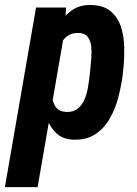

<svg xmlns="http://www.w3.org/2000/svg" viewBox="-57 -559 558 782"><path d="M204.1 -419.4 96.2 203.1H-37.1L89.8 -528.3H212.4ZM445.8 -282.2 441.9 -247.6Q436 -205.1 424.1 -159.7Q412.1 -114.3 389.4 -75Q366.7 -35.6 330.6 -12Q294.4 11.7 241.7 9.8Q198.2 8.3 171.9 -17.1Q145.5 -42.5 132.3 -80.1Q119.1 -117.7 115.5 -159.2Q111.8 -200.7 113.3 -234.4L120.6 -288.6Q127.4 -326.2 140.9 -369.6Q154.3 -413.1 177 -451.9Q199.7 -490.7 233.4 -515.4Q267.1 -540 313.5 -538.6Q365.2 -537.6 394.3 -512.7Q423.3 -487.8 435.8 -449.2Q448.2 -410.6 449 -366.2Q449.7 -321.8 445.8 -282.2ZM307.6 -247.1 311.5 -283.2Q313 -299.8 314.9 -323.2Q316.9 -346.7 314.5 -369.9Q312 -393.1 300.5 -408.4Q289.1 -423.8 263.7 -424.8Q240.2 -425.8 222.9 -415.5Q205.6 -405.3 194.8 -387.9Q184.1 -370.6 177.5 -349.9Q170.9 -329.1 168 -310.1L154.8 -212.4Q152.8 -189 155.5 -164.3Q158.2 -139.6 170.9 -122.1Q183.6 -104.5 213.4 -103Q241.2 -102.1 259 -116.2Q276.9 -130.4 286.6 -152.8Q296.4 -175.3 300.8 -200.7Q305.2 -226.1 307.6 -247.1Z"/></svg>

Font: Roboto Condensed
Style: Bold Italic
Weight: 700
Italic angle: -12°
Designer: Christian Robertson
Foundry: Google
Version: Version 3.0